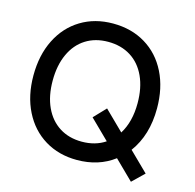

<svg xmlns="http://www.w3.org/2000/svg" viewBox="-109 -822 997 983"><g transform="rotate(15 389.0 -330.5)"><path d="M46 -348Q46 -456 87 -538Q128 -620 202 -665Q276 -710 372 -710Q470 -710 544.5 -665Q619 -620 660 -538Q701 -456 701 -348Q701 -206 630 -110L731 -11L669 49L569 -49Q487 13 372 13Q276 13 202 -32Q128 -77 87 -159Q46 -241 46 -348ZM496 -119 394 -219 454 -282 556 -182Q598 -249 598 -348Q598 -429 570.5 -489Q543 -549 492 -581Q441 -613 372 -613Q304 -613 253.5 -581Q203 -549 175.5 -489Q148 -429 148 -348Q148 -267 175.5 -207.5Q203 -148 253.5 -116Q304 -84 372 -84Q444 -84 496 -119Z"/></g></svg>

Font: Hanken Grotesk Medium
Style: Regular
Weight: 500
Designer: Alfredo Marco Pradil
Foundry: Hanken Design Co.
Version: Version 3.014